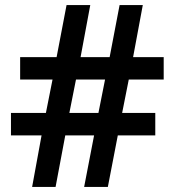

<svg xmlns="http://www.w3.org/2000/svg" viewBox="-20 -733 686 753"><path d="M485 -421H622V-509H502L540 -713H449L410 -509H296L334 -713H241L202 -509H59V-421H186L160 -290H23V-202H143L106 0H198L236 -202H349L310 0H403L442 -202H589V-290H459ZM252 -290 278 -421H392L366 -290Z"/></svg>

Font: Noto Sans Vithkuqi SemiBold
Style: Regular
Weight: 600
Version: Version 1.001